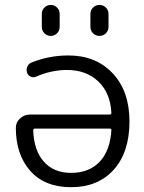

<svg xmlns="http://www.w3.org/2000/svg" viewBox="-20 -780 591 787"><path d="M350.6 -669.9V-722.7Q350.6 -738.3 361.3 -749Q372.1 -759.8 387.7 -759.8Q403.3 -759.8 414.1 -749Q424.8 -738.3 424.8 -722.7V-669.9Q424.8 -654.3 414.1 -643.6Q403.3 -632.8 387.7 -632.8Q372.1 -632.8 361.3 -643.6Q350.6 -654.3 350.6 -669.9ZM151.4 -669.9V-722.7Q151.4 -738.3 162.1 -749Q172.9 -759.8 188 -759.8Q203.1 -759.8 213.9 -749Q224.6 -738.3 224.6 -722.7V-669.9Q224.6 -654.3 213.9 -643.6Q203.1 -632.8 188 -632.8Q172.9 -632.8 162.1 -643.6Q151.4 -654.3 151.4 -669.9ZM436.5 -246.1Q436.5 -252.9 429.7 -252.9H123Q116.2 -252.9 116.2 -245.1Q119.1 -164.1 158.2 -119.1Q199.2 -71.3 271.5 -71.3Q346.7 -71.3 390.6 -119.1Q431.6 -165 436.5 -246.1ZM429.7 -310.5Q436.5 -310.5 436.5 -317.4Q432.6 -397.5 384.8 -444.3Q335 -493.2 254.9 -493.2Q190.4 -493.2 127.9 -465.8Q117.2 -460.9 106 -465.8Q94.7 -470.7 90.8 -482.4Q86.9 -494.1 91.8 -506.3Q96.7 -518.6 108.4 -523.4Q180.7 -552.7 260.7 -552.7Q373 -552.7 441.9 -479.5Q510.7 -406.2 510.7 -282.2Q510.7 -156.2 446.3 -84.5Q381.8 -12.7 271.5 -12.7Q163.1 -12.7 103.5 -80.1Q44.9 -147.5 44.9 -255.9Q44.9 -278.3 61.5 -293.9Q79.1 -310.5 103.5 -310.5Z"/></svg>

Font: Gen Jyuu Gothic P Normal
Style: Regular
Weight: 300
Designer: [Source Han Sans]
Ryoko NISHIZUKA  (kana & ideographs); Paul D. Hunt (Latin, Greek & Cyrillic); Wenlong ZHANG  (bopomofo
Version: Version 1.002.20150607